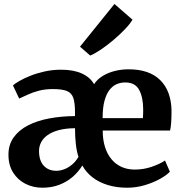

<svg xmlns="http://www.w3.org/2000/svg" viewBox="-20 -910 893 942"><path d="M187.5 11Q143 11 105.2 -8Q67.5 -27 44.5 -63.2Q21.5 -99.5 21.5 -151Q21.5 -200.5 47.2 -236.2Q73 -272 117.8 -295Q162.5 -318 221.8 -329Q281 -340 348 -340.5V-358Q348 -403.5 340 -428.5Q332 -453.5 308.8 -463.2Q285.5 -473 240 -473Q201.5 -473 171.8 -465.2Q142 -457.5 118.2 -446.5Q94.5 -435.5 74 -426.5L43.5 -491Q52.5 -499.5 74.8 -512.5Q97 -525.5 129 -538.2Q161 -551 199.5 -559.5Q238 -568 279.5 -568Q341.5 -568 382 -549.2Q422.5 -530.5 441.5 -497Q457.5 -521.5 484.5 -537.8Q511.5 -554 544.2 -562Q577 -570 610.5 -570Q712.5 -570 766 -517Q819.5 -464 821.5 -368.5Q821.5 -336 820 -311.8Q818.5 -287.5 814.5 -269.5H484Q484 -224.5 495 -189.2Q506 -154 526.8 -129Q547.5 -104 576.5 -91Q605.5 -78 641 -78Q685 -78 725.8 -92.2Q766.5 -106.5 789.5 -122.5L813.5 -67.5Q797.5 -50.5 764.8 -32.2Q732 -14 690.2 -1.5Q648.5 11 603.5 11Q552.5 11 509.5 -2Q466.5 -15 434.5 -39.5Q402.5 -64 384 -98Q365 -67 336.8 -42.5Q308.5 -18 271.2 -3.5Q234 11 187.5 11ZM483.5 -330.5H681Q682 -339 682.2 -351.5Q682.5 -364 682.5 -373Q682.5 -431.5 663 -468.5Q643.5 -505.5 594.5 -505.5Q572 -505.5 552.2 -497Q532.5 -488.5 517 -468.5Q501.5 -448.5 492.5 -414.8Q483.5 -381 483.5 -330.5ZM256.5 -72Q274.5 -72 294.2 -79.2Q314 -86.5 332.8 -101.8Q351.5 -117 365 -140.5Q356 -167.5 352 -204Q348 -240.5 348 -281Q301.5 -280.5 268.2 -271.5Q235 -262.5 213.5 -247.2Q192 -232 181.8 -212Q171.5 -192 171.5 -170Q171.5 -121.5 194.8 -96.8Q218 -72 256.5 -72ZM422 -638 372.5 -681 541.5 -890.5 630 -813.5Q618 -792.5 592.5 -766Q567 -739.5 536 -713.2Q505 -687 475 -666.8Q445 -646.5 424 -638Z"/></svg>

Font: Merriweather Light 18pt
Style: Bold
Weight: 700
Version: Version 2.100